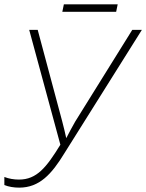

<svg xmlns="http://www.w3.org/2000/svg" viewBox="-29 -851 671 881"><path d="M257 -797H504L511 -831H264ZM59 10C152 10 208 -52 266 -147L622 -714H578L316 -293C303 -270 286 -239 275 -217C270 -241 263 -269 256 -296L144 -714H105L248 -187C184 -83 140 -27 58 -27C35 -27 11 -31 -9 -39V-2C10 6 35 10 59 10Z"/></svg>

Font: Noto Sans ExtraLight
Style: Italic
Weight: 200
Italic angle: -12°
Designer: Monotype Design Team
Foundry: Monotype Imaging Inc.
Version: Version 2.013